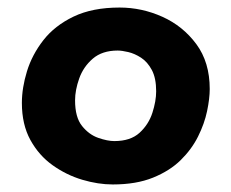

<svg xmlns="http://www.w3.org/2000/svg" viewBox="-20 -477 613 509"><path d="M279 12Q240 12 198 -0.5Q156 -13 119.5 -39Q83 -65 60.5 -106Q38 -147 38 -204Q38 -244 51.5 -288Q65 -332 95 -370.5Q125 -409 175 -433Q225 -457 297 -457Q356 -457 410.5 -432.5Q465 -408 500.5 -360Q536 -312 536 -241Q536 -216 529 -182.5Q522 -149 505 -115Q488 -81 459 -52.5Q430 -24 385.5 -6Q341 12 279 12ZM283 -103Q326 -103 350 -125Q374 -147 384 -178Q394 -209 394 -235Q394 -270 382.5 -291.5Q371 -313 354 -324Q337 -335 320 -339Q303 -343 292 -343Q251 -343 226 -321.5Q201 -300 190 -269Q179 -238 179 -211Q179 -166 197.5 -143Q216 -120 240.5 -111.5Q265 -103 283 -103Z"/></svg>

Font: Josefin Sans Thin
Style: Bold Italic
Weight: 700
Italic angle: -7°
Version: Version 2.000